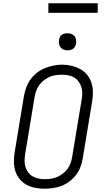

<svg xmlns="http://www.w3.org/2000/svg" viewBox="-20 -1139 640 1167"><path d="M251 8Q222 8 193.5 2.5Q165 -3 141 -16Q117 -29 99.5 -50.5Q82 -72 73.5 -98.5Q65 -125 64.5 -154.5Q64 -184 69 -213L126 -558Q131 -584 140.5 -609.5Q150 -635 166.5 -657.5Q183 -680 205.5 -697.5Q228 -715 253.5 -725Q279 -735 305.5 -740.5Q332 -746 358 -746Q388 -746 416 -739Q444 -732 468 -719Q492 -706 509.5 -684.5Q527 -663 535.5 -636.5Q544 -610 544.5 -580.5Q545 -551 540 -522L483 -177Q479 -151 469.5 -125.5Q460 -100 443.5 -77.5Q427 -55 404 -37.5Q381 -20 355.5 -10Q330 0 303.5 4Q277 8 251 8ZM252 -50Q272 -50 291 -53Q310 -56 328.5 -64Q347 -72 363 -84.5Q379 -97 391 -113.5Q403 -130 409.5 -149Q416 -168 419 -187L476 -532Q480 -552 480 -572Q480 -592 474.5 -610Q469 -628 457.5 -643.5Q446 -659 430 -668.5Q414 -678 394.5 -681.5Q375 -685 355 -685Q336 -685 317 -682Q298 -679 280 -671Q262 -663 245.5 -650Q229 -637 217.5 -620.5Q206 -604 199.5 -585.5Q193 -567 190 -548L133 -203Q130 -184 129.5 -164Q129 -144 134.5 -125.5Q140 -107 151 -92Q162 -77 178 -67.5Q194 -58 213 -54Q232 -50 252 -50ZM390 -833Q378 -833 366.5 -837.5Q355 -842 348 -851Q341 -860 339 -872.5Q337 -885 339 -898Q340 -906 344.5 -914.5Q349 -923 356.5 -928Q364 -933 373 -935Q382 -937 390 -937Q403 -937 414.5 -932.5Q426 -928 433 -919Q440 -910 442 -897.5Q444 -885 442 -872Q440 -864 435.5 -855.5Q431 -847 423.5 -842Q416 -837 407.5 -835Q399 -833 390 -833ZM274 -1061V-1119H574V-1061Z"/></svg>

Font: Iosevka Curly Slab LtEx
Style: Italic
Weight: 300
Width: 7
Italic angle: -9°
Monospace: yes
Designer: Belleve Invis
Foundry: Belleve Invis
Version: Version 11.1.0; ttfautohint (v1.8.3)